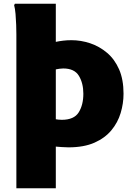

<svg xmlns="http://www.w3.org/2000/svg" viewBox="-20 -780 724 1032"><path d="M68 232V-596Q68 -616 67 -646Q66 -676 63.5 -705Q61 -734 56 -752L60 -760H280V-555Q299 -559 320 -561.5Q341 -564 364 -564Q415 -564 464.5 -547.5Q514 -531 555 -496.5Q596 -462 620 -407.5Q644 -353 644 -276Q644 -224 628.5 -172.5Q613 -121 578.5 -79.5Q544 -38 487.5 -13Q431 12 348 12Q330 12 312 10.5Q294 9 280 8V232ZM320 -412Q310 -412 299.5 -410.5Q289 -409 280 -407V-139Q286 -138 294 -137Q302 -136 312 -136Q378 -136 403 -176Q428 -216 428 -276Q428 -333 404 -372.5Q380 -412 320 -412Z"/></svg>

Font: Kufam Black
Style: Regular
Weight: 900
Designer: Wael Morcos, Artur Schmal
Foundry: Original Type
Version: Version 1.301; ttfautohint (v1.8.3)